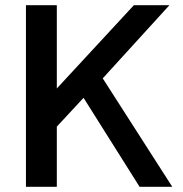

<svg xmlns="http://www.w3.org/2000/svg" viewBox="-20 -723 705 740"><path d="M376 -421 644 -3H518L302 -346L199 -235V-3H80V-703H199V-382L496 -703H633Z"/></svg>

Font: Kanit Cyrillic
Style: Regular
Weight: 400
Designer: Katatrad Team, Sasha Pavljenko
Foundry: CadsonDemak, Pavljenko + Design
Version: Version 1.002;Fontself Maker 3.5.7